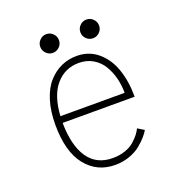

<svg xmlns="http://www.w3.org/2000/svg" viewBox="-122 -755 813 868"><g transform="rotate(-20 285.0 -321.0)"><path d="M226.2 -574.8Q213 -561.5 194.5 -561.5Q176 -561.5 162.8 -574.8Q149.5 -588 149.5 -606.5Q149.5 -625 162.8 -638.2Q176 -651.5 194.5 -651.5Q213 -651.5 226.2 -638.2Q239.5 -625 239.5 -606.5Q239.5 -588 226.2 -574.8ZM419.2 -574.8Q406 -561.5 387.5 -561.5Q369 -561.5 355.8 -574.8Q342.5 -588 342.5 -606.5Q342.5 -625 355.8 -638.2Q369 -651.5 387.5 -651.5Q406 -651.5 419.2 -638.2Q432.5 -625 432.5 -606.5Q432.5 -588 419.2 -574.8ZM465.5 -92Q457.5 -78 444.2 -62.8Q431 -47.5 409.5 -29.8Q388 -12 355.5 -0.5Q323 11 286.5 11Q199.5 11 146.2 -55.8Q93 -122.5 93 -252Q93 -317.5 109 -368.5Q125 -419.5 152.8 -450.2Q180.5 -481 215 -496.5Q249.5 -512 289 -512Q348.5 -512 391 -475.8Q433.5 -439.5 453.5 -381Q473.5 -322.5 473.5 -249H127Q128 -140.5 168.2 -81.2Q208.5 -22 286.5 -22Q319.5 -22 346.8 -31.5Q374 -41 391.2 -56.5Q408.5 -72 418.5 -85Q428.5 -98 434.5 -111ZM287.5 -479Q221 -479 177.5 -429Q134 -379 128 -281H437Q437 -317.5 428.5 -351.2Q420 -385 402.8 -414.2Q385.5 -443.5 355.8 -461.2Q326 -479 287.5 -479Z"/></g></svg>

Font: League Mono Narrow Thin
Style: Regular
Weight: 100
Width: 3
Designer: Tyler Finck
Foundry: The League of Moveable Type / Tyler Finck
Version: Version 2.210